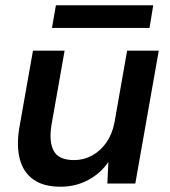

<svg xmlns="http://www.w3.org/2000/svg" viewBox="-20 -696 645 728"><path d="M209 12Q145 12 106.5 -15.5Q68 -43 55 -93Q42 -143 53 -210L105 -504H225L175 -221Q165 -158 184 -123.5Q203 -89 261 -89Q297 -89 328.5 -106Q360 -123 382.5 -154.5Q405 -186 414 -231L462 -504H582L493 0H387L391 -82Q362 -39 314.5 -13.5Q267 12 209 12ZM177 -590 192 -676H561L547 -590Z"/></svg>

Font: DM Sans SemiBold
Style: Italic
Weight: 600
Italic angle: -10°
Designer: Colophon Foundry, Jonny Pinhorn
Foundry: Colophon Foundry
Version: Version 4.004;gftools[0.9.30]